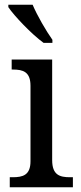

<svg xmlns="http://www.w3.org/2000/svg" viewBox="-20 -786 338 806"><path d="M163 -606H200V-619C173 -657 136 -721 117 -766H15V-756C38 -721 113 -642 163 -606ZM21 0H286V-42H274C231 -42 199 -51 199 -114V-536H29V-494H35C76 -494 108 -485 108 -426V-109C108 -50 75 -42 33 -42H21Z"/></svg>

Font: Noto Serif Lao SemiCondensed
Style: Regular
Weight: 400
Width: 4
Designer: Monotype Design Team
Foundry: Monotype Imaging Inc.
Version: Version 2.003